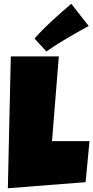

<svg xmlns="http://www.w3.org/2000/svg" viewBox="-20 -1005 493 1015"><path d="M453.1 -258.8 432.6 -42 21.5 -9.8 37.1 -707H291L254.9 -258.8ZM448.7 -867.7Q390.6 -835.9 335.4 -803.5Q280.3 -771 225.1 -732.9L162.6 -801.3Q172.4 -813 186 -827.4Q199.7 -841.8 215.1 -856.9Q230.5 -872.1 247.1 -887.5Q263.7 -902.8 279.3 -917Q316.4 -950.7 356.9 -984.9Z"/></svg>

Font: Luckiest Guy
Style: Regular
Weight: 400
Designer: Astigmatic (AOETI)
Foundry: Astigmatic (AOETI)
Version: Version 1.000